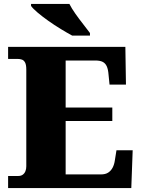

<svg xmlns="http://www.w3.org/2000/svg" viewBox="-20 -951 715 971"><path d="M21 0V-61H72Q86 -61 95 -67.5Q104 -74 108.5 -85Q113 -96 113 -110V-599Q113 -623 107 -634.5Q101 -646 91 -649.5Q81 -653 70 -653H21V-714H614L617 -523H534L529 -573Q527 -600 520 -615.5Q513 -631 499.5 -638Q486 -645 462 -645H312V-407H548V-339H312V-69H491Q513 -69 527 -78Q541 -87 549.5 -103Q558 -119 561 -141L569 -191H651L644 0ZM345 -771Q319 -785 287 -804.5Q255 -824 224 -846Q193 -868 169.5 -888Q146 -908 137 -921V-931H331Q342 -909 361 -882Q380 -855 400.5 -829Q421 -803 435 -784V-771Z"/></svg>

Font: Noto Serif Bengali Black
Style: Regular
Weight: 900
Version: Version 2.003